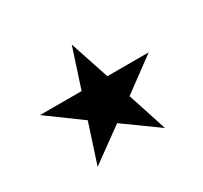

<svg xmlns="http://www.w3.org/2000/svg" viewBox="-100 -671 744 704"><g transform="rotate(-30 272.0 -319.0)"><path d="M42 -371 184 -267 130 -101 272 -204 415 -101 361 -267 502 -371H327L272 -537L218 -371Z"/></g></svg>

Font: XITS Math
Style: Regular
Weight: 400
Designer: MicroPress Inc., with final additions and corrections provided by Coen Hoffman, Elsevier (retired)
Version: Version 1.302